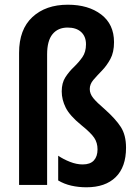

<svg xmlns="http://www.w3.org/2000/svg" viewBox="-20 -785 584 815"><path d="M464 -606Q464 -563 448.5 -534.5Q433 -506 412.5 -485Q392 -464 376.5 -446Q361 -428 361 -407Q361 -387 376 -368.5Q391 -350 425 -321Q470 -281 492.5 -246.5Q515 -212 515 -158Q515 -76 471 -33Q427 10 347 10Q313 10 282.5 3Q252 -4 227 -19V-124Q249 -109 277 -98Q305 -87 331 -87Q363 -87 378.5 -104Q394 -121 394 -151Q394 -179 380 -200Q366 -221 325 -254Q276 -294 259 -328Q242 -362 242 -397Q242 -433 257.5 -457Q273 -481 293.5 -500.5Q314 -520 329.5 -542Q345 -564 345 -597Q345 -630 324.5 -649Q304 -668 267 -668Q226 -668 203 -640Q180 -612 180 -554V0H61V-561Q61 -660 117.5 -712.5Q174 -765 268 -765Q355 -765 409.5 -723.5Q464 -682 464 -606Z"/></svg>

Font: Avrile Sans Condensed SemiBold
Style: Regular
Weight: 600
Width: 3
Designer: Monotype Design Team
Foundry: Monotype Imaging Inc.
Version: Version 2.001;September 10, 2019;FontCreator 11.5.0.2425 64-